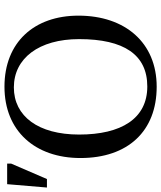

<svg xmlns="http://www.w3.org/2000/svg" viewBox="36 -758 721 859"><g transform="rotate(-90 396.5 -328.5)"><path d="M756 -338C756 -536 637 -669 438 -669C240 -669 119 -532 119 -329C119 -117 239 12 438 12C635 12 756 -129 756 -338ZM651 -335C651 -134 581 -30 439 -30C295 -30 224 -147 224 -335C224 -518 306 -627 435 -627C565 -627 651 -515 651 -335ZM-13 -479H25L94 -639V-657H2Z"/></g></svg>

Font: STIX Two Math
Style: Regular
Weight: 400
Designer: Ross Mills, John Hudson & Paul Hanslow, Tiro Typeworks Ltd; with portions MicroPress Inc., with additions and correction
Foundry: Tiro Typeworks Ltd
Version: Version 2.02 b142